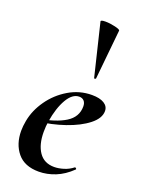

<svg xmlns="http://www.w3.org/2000/svg" viewBox="-142 -798 642 874"><g transform="rotate(20 178.5 -361.0)"><path d="M22 -136Q22 -158 27 -185Q37 -239 71.5 -288Q106 -337 158 -368Q210 -399 270 -399Q308 -399 329 -386Q350 -373 350 -350Q350 -315 310 -283.5Q270 -252 206 -230Q142 -208 73 -201L75 -214Q157 -227 203.5 -256Q250 -285 250 -336Q250 -353 241.5 -362.5Q233 -372 218 -372Q185 -372 160 -329Q135 -286 124 -218Q120 -194 120 -166Q120 -105 145 -68.5Q170 -32 219 -32Q240 -32 264.5 -39.5Q289 -47 309 -63H310Q313 -63 315.5 -60Q318 -57 316 -55Q280 -20 240 -4Q200 12 160 12Q91 12 56.5 -30Q22 -72 22 -136ZM213 -734Q235 -734 260.5 -728Q286 -722 285 -716L261 -476Q261 -474 256.5 -473Q252 -472 252 -475L191 -727Q190 -734 213 -734Z"/></g></svg>

Font: Cormorant Infant
Style: Bold Italic
Weight: 700
Italic angle: -10°
Designer: Christian Thalmann (Catharsis Fonts)
Foundry: Catharsis Fonts
Version: Version 4.000